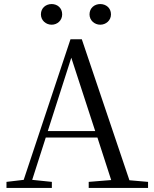

<svg xmlns="http://www.w3.org/2000/svg" viewBox="-20 -928 758 948"><path d="M235 -806C263 -806 287 -827 287 -857C287 -889 263 -908 235 -908C207 -908 182 -889 182 -857C182 -827 207 -806 235 -806ZM475 -806C503 -806 528 -827 528 -857C528 -889 503 -908 475 -908C447 -908 422 -889 422 -857C422 -827 447 -806 475 -806ZM332 -643 450 -281H216ZM418 0H711V-30L619 -38L384 -734H328L97 -40L12 -30V0H236V-30L139 -40L206 -249H461L529 -39L418 -30Z"/></svg>

Font: Harano Aji Mincho KR
Style: Regular
Weight: 400
Foundry: Masamichi Hosoda
Version: HaranoAjiMinchoKR-Regular version 20230610;ttx 4.39.4